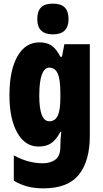

<svg xmlns="http://www.w3.org/2000/svg" viewBox="-20 -796 564 1056"><path d="M197 -563Q236 -563 262.5 -546Q289 -529 312 -484H321L334 -553H474V-49Q474 90 413.5 165Q353 240 219 240Q170 240 130.5 229.5Q91 219 56 198V59Q100 82 138.5 92Q177 102 214 102Q258 102 285 81.5Q312 61 312 11V5Q312 -12 313.5 -34Q315 -56 317 -71H312Q290 -28 262.5 -9Q235 10 192 10Q118 10 75 -66Q32 -142 32 -272Q32 -408 75.5 -485.5Q119 -563 197 -563ZM250 -424Q225 -424 210.5 -386.5Q196 -349 196 -270Q196 -129 251 -129Q283 -129 297.5 -159.5Q312 -190 312 -256V-285Q312 -359 297.5 -391.5Q283 -424 250 -424ZM271 -776Q316 -776 336.5 -754.5Q357 -733 357 -691Q357 -607 271 -607Q185 -607 185 -691Q185 -734 205.5 -755Q226 -776 271 -776Z"/></svg>

Font: Noto Sans Khmer UI ExtraCondensed Black
Style: Regular
Weight: 900
Width: 2
Designer: Danh Hong and the Monotype Design Team
Foundry: Monotype Imaging Inc.
Version: Version 2.002; ttfautohint (v1.8.4.7-5d5b)